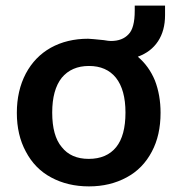

<svg xmlns="http://www.w3.org/2000/svg" viewBox="-20 -656 632 684"><path d="M568 -602Q568 -547 543 -509Q518 -471 471 -454Q511 -420 532 -369Q552 -317 552 -254Q552 -174 521 -116Q489 -55 431 -24Q372 8 297 8Q221 8 162 -24Q104 -55 72 -116Q40 -175 40 -254Q40 -333 72 -394Q104 -454 161 -486Q219 -518 294 -518Q301 -518 314.5 -516.5Q328 -515 350 -513Q367 -510 375 -510Q416 -510 438 -534Q460 -556 460 -618V-636H568ZM296 -90Q360 -90 394 -132Q427 -173 427 -255Q427 -336 393 -379Q359 -421 297 -421Q235 -421 200 -379Q166 -336 166 -255Q166 -172 200 -132Q233 -90 296 -90Z"/></svg>

Font: PRinguin Sans
Style: Bold
Weight: 700
Designer: Vernon Adams
Foundry: Vernon Adams
Version: ""